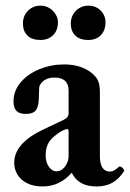

<svg xmlns="http://www.w3.org/2000/svg" viewBox="-20 -655 464 686"><path d="M422.9 -43Q404.8 -15.1 381.3 -2Q357.9 11.2 324.7 11.2Q259.3 11.2 236.3 -38.1Q193.8 11.2 132.3 11.2Q100.1 11.2 77.1 -0.2Q54.2 -11.7 42.5 -31Q30.8 -50.3 30.8 -73.2Q30.8 -143.1 133.8 -191.9L208 -227.1Q216.3 -231 220.7 -237.1Q225.1 -243.2 225.1 -250V-331.5Q225.1 -377.9 174.3 -377.9Q156.7 -377.9 143.3 -371.1Q129.9 -364.3 122.6 -351.1Q120.6 -348.1 119.9 -339.4Q119.1 -330.6 119.1 -317.9L118.7 -301.3Q117.7 -272.9 107.7 -260.5Q97.7 -248 72.3 -248Q49.8 -248 39.1 -258.5Q28.3 -269 28.3 -293Q28.3 -330.6 54 -360.8Q79.6 -391.1 121.3 -408Q163.1 -424.8 209 -424.8Q264.2 -424.8 301.3 -398.9Q320.3 -385.7 328.6 -370.1Q336.9 -354.5 336.9 -325.7V-97.2Q336.9 -69.3 346.2 -55.7Q355.5 -42 372.1 -42Q380.4 -42 387.5 -45.9Q394.5 -49.8 404.8 -59.1Q407.2 -61.5 412.6 -58.8Q418 -56.2 421.4 -51Q424.8 -45.9 422.9 -43ZM225.1 -184.6Q225.1 -193.8 220.2 -193.8Q216.8 -193.8 209.7 -191.2Q202.6 -188.5 194.3 -183.1Q165 -164.1 154.1 -145.8Q143.1 -127.4 143.1 -99.1Q143.1 -76.2 154.3 -59.6Q165.5 -43 182.6 -43Q194.3 -43 204.1 -51.3Q213.9 -59.6 219.5 -72.3Q225.1 -85 225.1 -97.2ZM62 -570.8Q62 -599.1 80.1 -616.9Q98.1 -634.8 125 -634.8Q142.6 -634.8 156.7 -626Q170.9 -617.2 179 -603.5Q187 -589.8 187 -576.2Q187 -545.9 169.4 -529.1Q151.9 -512.2 125 -512.2Q93.3 -512.2 77.6 -528.3Q62 -544.4 62 -570.8ZM232.9 -570.8Q232.9 -589.4 241.5 -604Q250 -618.7 264.4 -626.7Q278.8 -634.8 295.9 -634.8Q314 -634.8 327.9 -626.5Q341.8 -618.2 349.4 -604.7Q356.9 -591.3 356.9 -576.2Q356.9 -545.9 340.1 -529.1Q323.2 -512.2 295.9 -512.2Q264.6 -512.2 248.8 -528.3Q232.9 -544.4 232.9 -570.8Z"/></svg>

Font: JuniusX
Style: Bold
Weight: 700
Designer: Peter S. Baker
Foundry: Briery Creek Software
Version: Version 1.004